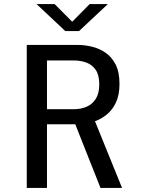

<svg xmlns="http://www.w3.org/2000/svg" viewBox="-20 -920 690 940"><path d="M111 0V-700H361.5Q394.5 -700 430 -691.5Q465.5 -683 496.2 -662.2Q527 -641.5 546 -604.2Q565 -567 565 -509.5Q565 -455.5 548 -419Q531 -382.5 503.5 -360Q476 -337.5 445 -326.5L577.5 0H472L348.5 -311.5H210V0ZM210 -385.5H344Q376.5 -385.5 404.2 -397.5Q432 -409.5 449 -436.2Q466 -463 466 -507Q466 -553 448.2 -578.5Q430.5 -604 402 -614Q373.5 -624 341.5 -624H210ZM159 -900H247.5L333.5 -813.5L419 -900H508L367 -768H299.5Z"/></svg>

Font: Trispace
Style: Regular
Weight: 400
Designer: Tyler Finck
Foundry: Etcetera Type Company
Version: Version 1.210; ttfautohint (v1.8.3)